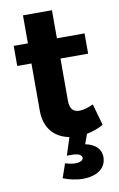

<svg xmlns="http://www.w3.org/2000/svg" viewBox="-97 -715 621 998"><g transform="rotate(-10 213.0 -216.5)"><path d="M300 54 319 2C351 -4 381 -15 407 -30L375 -143C347 -130 323 -123 303 -123C270 -122 251 -140 251 -185V-407H397V-514H251V-662H98V-514H23V-408H98V-159C98 -64 151 -11 226 3L196 96H223C254 96 275 105 275 121C275 133 259 143 234 143C217 143 196 139 180 133L154 208C185 220 223 229 259 229C325 229 382 200 382 135C382 99 359 66 300 54Z"/></g></svg>

Font: Juman SemiBold
Style: Regular
Weight: 600
Designer: Bandar Raffah (Arabic) Julieta Ulanovsky (Latin)
Foundry: Caramella
Version: Version 5.022;PS 005.022;hotconv 1.0.88;makeotf.lib2.5.64775